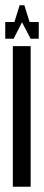

<svg xmlns="http://www.w3.org/2000/svg" viewBox="-24 -713 168 733"><path d="M31 -629 51 -693H69L89 -629H124V-565H93L60 -628L28 -565H-4V-629ZM25 0V-537H93V0Z"/></svg>

Font: Commune Nuit Debout
Style: Regular
Weight: 400
Designer: Sébastien Marchal
Foundry: Sébastien Marchal
Version: Version 1.003;PS 1.3;hotconv 1.0.88;makeotf.lib2.5.647800